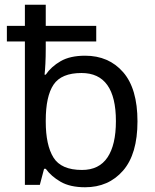

<svg xmlns="http://www.w3.org/2000/svg" viewBox="-20 -780 655 810"><path d="M339 10Q276 10 236 -13Q196 -36 173 -68H166L148 0H85V-605H9V-671H85V-760H173V-671H386V-605H173V-575Q173 -541 171.5 -511.5Q170 -482 168 -465H173Q196 -499 236 -522Q276 -545 339 -545Q439 -545 499.5 -475.5Q560 -406 560 -268Q560 -130 499 -60Q438 10 339 10ZM326 -63Q398 -63 433.5 -116Q469 -169 469 -269Q469 -472 324 -472Q239 -472 206 -423Q173 -374 173 -271V-267Q173 -168 205.5 -115.5Q238 -63 326 -63Z"/></svg>

Font: TSCustom
Style: Regular
Weight: 400
Designer: Monotype Design Team
Foundry: Monotype Imaging Inc.
Version: Version 2.004; ttfautohint (v1.8.3) -l 8 -r 50 -G 200 -x 14 